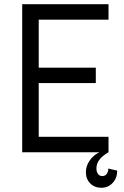

<svg xmlns="http://www.w3.org/2000/svg" viewBox="-20 -720 588 908"><path d="M85 0V-700.2H493.2V-627H163.1V-399.9H433.1V-327.1H163.1V-73.2H493.2V0Q436 32.2 436 76.2Q436 92.8 443.6 102.8Q451.2 112.8 463.9 112.8Q476.6 112.8 484.4 102.8Q492.2 92.8 492.2 77.1L534.2 86.9Q534.2 122.1 512.9 145Q491.7 168 459 168Q427.2 168 406.7 147.2Q386.2 126.5 386.2 94.2Q386.2 65.4 403.8 39.6Q421.4 13.7 450.2 0Z"/></svg>

Font: Uncut Sans
Style: Regular
Weight: 400
Designer: Kasper Nordkvist
Foundry: UNCUT.wtf
Version: Version 1.304;Glyphs 3.2 (3246)